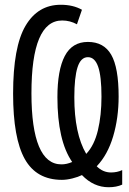

<svg xmlns="http://www.w3.org/2000/svg" viewBox="-20 -745 540 806"><path d="M324 -10Q308 -2 284 4Q260 10 240 10Q133 10 84 -77.5Q35 -165 35 -352Q35 -548 87 -636.5Q139 -725 235 -725Q287 -725 324 -704L303 -643Q274 -659 241 -659Q112 -659 112 -353Q112 -206 143.5 -130.5Q175 -55 238 -55Q260 -55 283 -65Q221 -155 221 -337Q221 -451 252 -510Q283 -569 349 -569Q416 -569 447 -515Q478 -461 478 -340Q478 -250 455 -172.5Q432 -95 386 -47Q412 -21 446 -21Q472 -21 493 -31V30Q469 41 436 41Q373 41 324 -10ZM406 -339Q406 -425 392 -465Q378 -505 349 -505Q319 -505 305.5 -462.5Q292 -420 292 -337Q292 -184 342 -99Q376 -135 391 -198Q406 -261 406 -339Z"/></svg>

Font: Noto Sans Mono UI Cond
Style: Regular
Weight: 400
Width: 3
Monospace: yes
Designer: Monotype Design team
Foundry: Monotype Imaging Inc.
Version: Version 1.000